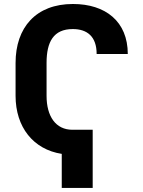

<svg xmlns="http://www.w3.org/2000/svg" viewBox="-20 -757 710 952"><path d="M439.6 -113.6H339.1C256 -113.6 210.9 -180.4 210.9 -282V-445.3C210.9 -549 245 -612.9 340.9 -612.9C411.9 -612.9 459.2 -576.3 459.2 -489.3H613.6C613.6 -650.6 503.2 -737.2 341.6 -737.2C158.4 -737.2 57.2 -621.1 57.2 -444.6V-282C57.2 -126.8 144.9 -16 286.2 6V174.7H439.6Z"/></svg>

Font: Magic Ui Pro
Style: Bold
Weight: 700
Designer: Stefan Endress, Andreas Faust
Version: Version 1.000;FEAKit 1.0